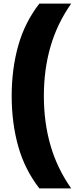

<svg xmlns="http://www.w3.org/2000/svg" viewBox="-20 -828 416 1068"><path d="M199 220Q117.5 115 81.2 -14.8Q45 -144.5 45 -294Q45 -443.5 81.2 -573.2Q117.5 -703 199 -808H376Q297.5 -696 260.8 -568.5Q224 -441 224 -294Q224 -147 260.8 -19.5Q297.5 108 376 220Z"/></svg>

Font: Encode Sans Semi Condensed ExtraBold
Style: Regular
Weight: 800
Width: 4
Designer: Multiple Designers
Foundry: Impallari Type
Version: Version 3.000; ttfautohint (v1.8.3) -l 8 -r 50 -G 200 -x 14 